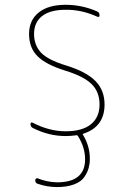

<svg xmlns="http://www.w3.org/2000/svg" viewBox="-20 -550 540 790"><path d="M247.1 -259.8Q168.9 -284.2 134.3 -318.8Q99.6 -353.5 99.6 -410.2Q99.6 -466.8 139.2 -498.5Q178.7 -530.3 250 -530.3Q317.4 -530.3 379.9 -502.9Q389.6 -498 389.6 -487.3Q389.6 -477.5 379.9 -481.4Q315.4 -510.7 250 -509.8Q186.5 -509.8 153.3 -483.9Q120.1 -458 120.1 -410.2Q120.1 -365.2 147.9 -334.5Q175.8 -303.7 252.9 -280.3Q335 -254.9 372.6 -216.8Q410.2 -178.7 410.2 -120.1Q410.2 -28.3 323.2 0Q319.3 2 321.3 4.9L322.3 5.9Q350.6 53.7 349.6 105.5Q349.6 124 344.7 141.6Q339.8 159.2 327.1 178.2Q314.5 197.3 285.2 208.5Q255.9 219.7 214.8 219.7Q173.8 219.7 134.8 206.1Q125 203.1 125 191.4Q125 187.5 127.9 185.1Q130.9 182.6 134.8 183.6Q172.9 199.2 214.8 200.2Q330.1 200.2 330.1 105.5Q330.1 56.6 300.8 9.8Q297.9 4.9 292 6.8Q272.5 9.8 250 9.8Q180.7 9.8 115.2 -23.4Q105.5 -28.3 105.5 -39.1Q105.5 -48.8 115.2 -44.9Q182.6 -9.8 250.5 -9.8Q318.4 -9.8 354 -38.6Q389.6 -67.4 389.6 -120.1Q389.6 -171.9 356.9 -204.1Q324.2 -236.3 247.1 -259.8Z"/></svg>

Font: Rounded-X Mgen+ 1m thin
Style: Regular
Weight: 100
Designer: [Source Han Sans]
Ryoko NISHIZUKA  (kana & ideographs); Paul D. Hunt (Latin, Greek & Cyrillic); Wenlong ZHANG  (bopomofo
Version: Version 1.059.20150602